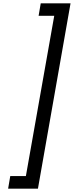

<svg xmlns="http://www.w3.org/2000/svg" viewBox="-20 -954 463 1160"><path d="M226.1 -934 213.3 -858.6H307.7L136.4 109.6H42L29.1 185.8H209.2L406.2 -934Z"/></svg>

Font: Poppins Devanagari Thin
Style: Italic
Weight: 100
Italic angle: -10°
Designer: Ninad Kale (Devanagari), Jonny Pinhorn (Latin)
Foundry: Indian Type Foundry
Version: 4.005